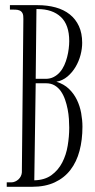

<svg xmlns="http://www.w3.org/2000/svg" viewBox="-20 -718 365 738"><path d="M296.9 -231Q296.9 -180.2 285.6 -137.9Q274.4 -95.7 250.7 -64.9Q227.1 -34.2 190.4 -17.1Q153.8 0 103 0H5.9V-17.1H23.9Q31.2 -17.1 38.3 -20.3Q45.4 -23.4 51 -28.6Q56.6 -33.7 60.1 -40.8Q63.5 -47.9 64 -55.2L69.8 -645Q70.3 -659.2 66.7 -666.7Q63 -674.3 55.9 -677.5Q48.8 -680.7 39.3 -680.9Q29.8 -681.2 18.1 -681.2V-698.2H124Q162.1 -698.2 193.8 -689.5Q225.6 -680.7 248.3 -662.6Q271 -644.5 283.4 -617.4Q295.9 -590.3 295.9 -553.2Q295.9 -531.2 289.6 -506.8Q283.2 -482.4 270.5 -460.9Q257.8 -439.5 239.3 -423.8Q220.7 -408.2 196.8 -403.8Q225.6 -395 244.9 -376.5Q264.2 -357.9 275.6 -334.2Q287.1 -310.5 292 -283.4Q296.9 -256.3 296.9 -231ZM246.1 -227.1Q246.1 -242.2 244.9 -260.7Q243.7 -279.3 240 -298.3Q236.3 -317.4 230 -335.4Q223.6 -353.5 213.9 -367.4Q204.1 -381.3 190.2 -389.6Q176.3 -397.9 157.2 -397.9H117.2L111.8 -24.9Q151.9 -25.9 178 -44.9Q204.1 -64 219.2 -93.3Q234.4 -122.6 240.2 -158Q246.1 -193.4 246.1 -227.1ZM120.1 -683.1 117.2 -415H155.8Q172.9 -415 186.5 -422.1Q200.2 -429.2 210.2 -440.7Q220.2 -452.1 227.1 -467.3Q233.9 -482.4 238 -498.5Q242.2 -514.6 244.1 -530.5Q246.1 -546.4 246.1 -560.1Q246.1 -622.6 213.9 -652.8Q181.6 -683.1 125 -683.1Z"/></svg>

Font: Bigelow Rules
Style: Regular
Weight: 400
Designer: Astigmatic (AOETI)
Foundry: Astigmatic (AOETI)
Version: Version 1.001